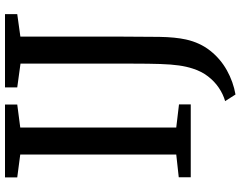

<svg xmlns="http://www.w3.org/2000/svg" viewBox="-117 -666 962 768"><g transform="rotate(-90 364.0 -282.0)"><path d="M130 -58V-682L38.5 -694V-743H330V-694L238 -682V-58L330.5 -47V0H39V-48ZM343.5 137.5Q371.5 129.5 397 112.2Q422.5 95 442.5 69Q462.5 43 473.5 8.5Q482 -17.5 486.2 -47.5Q490.5 -77.5 492 -122Q493.5 -166.5 493.5 -234.5V-681L398.5 -694V-743H691.5V-694L601.5 -681.5V-273.5Q601.5 -188.5 600.5 -125.2Q599.5 -62 590 -19Q577.5 37 545 78Q512.5 119 466.8 144.5Q421 170 370 179Z"/></g></svg>

Font: Merriweather 24pt
Style: Regular
Weight: 400
Designer: Eben Sorkin
Foundry: Eben Sorkin
Version: Version 2.100